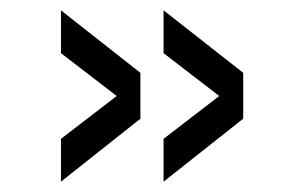

<svg xmlns="http://www.w3.org/2000/svg" viewBox="-20 -458 596 372"><path d="M252 -316.9V-228L98.1 -106V-189L206.1 -272L98.1 -355V-438ZM451.2 -316.9V-228L296.9 -106V-189L404.8 -272L296.9 -355V-438Z"/></svg>

Font: SolaimanLipiNormal
Style: Normal
Weight: 400
Designer: Solaiman Karim
Version: Version 1.6.1 ; ttfautohint (v1.5.65-e2d9)